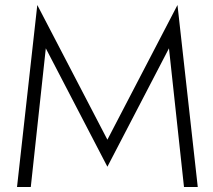

<svg xmlns="http://www.w3.org/2000/svg" viewBox="-20 -747 850 767"><path d="M163 -554 103 0H48L129 -727L409 -189L689 -727L770 0H715L655 -554L409 -81Z"/></svg>

Font: Jost* Light
Style: Regular
Weight: 300
Version: Version 3.7